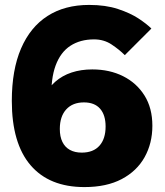

<svg xmlns="http://www.w3.org/2000/svg" viewBox="-20 -740 671 780"><path d="M487 -516Q464 -539 433 -559.5Q402 -580 362 -580Q306 -580 266 -554Q226 -528 206 -474Q186 -420 189 -337L158 -345Q176 -383 204.5 -408Q233 -433 271 -445.5Q309 -458 355 -458Q425 -458 480 -430.5Q535 -403 567 -352Q599 -301 599 -229Q599 -158 567.5 -101.5Q536 -45 474.5 -12.5Q413 20 323 20Q180 20 104 -69Q28 -158 28 -330Q28 -456 65.5 -543Q103 -630 173 -675Q243 -720 342 -720Q409 -720 459 -703.5Q509 -687 542.5 -665Q576 -643 595 -624ZM223 -216Q223 -185 233.5 -163.5Q244 -142 264 -131Q284 -120 312 -120Q359 -120 384 -148Q409 -176 409 -226Q409 -273 386.5 -298.5Q364 -324 321 -324Q275 -324 249 -295.5Q223 -267 223 -216Z"/></svg>

Font: Moderustic ExtraBold
Style: Regular
Weight: 800
Designer: Tural Alisoy
Foundry: TAFT Foundry
Version: Version 2.120